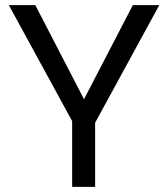

<svg xmlns="http://www.w3.org/2000/svg" viewBox="-20 -731 658 751"><path d="M308.6 -342.8 499.5 -710.9H603L352.1 -251V0H262.2V-257.3L14.6 -710.9H118.2Z"/></svg>

Font: Roboto Web
Style: Regular
Weight: 400
Designer: Google
Version: Version 1.200310; 2013